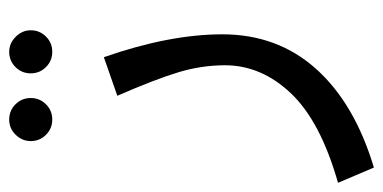

<svg xmlns="http://www.w3.org/2000/svg" viewBox="-262 -370 853 428"><g transform="rotate(-90 165.0 -156.5)"><path d="M64 -515Q64 -534 78 -548.5Q92 -563 112 -563Q132 -563 146 -549Q160 -535 160 -515Q160 -495 146 -481Q132 -467 112 -467Q92 -467 78 -481Q64 -495 64 -515ZM263 -563Q282 -563 296.5 -548.5Q311 -534 311 -515Q311 -495 297 -481Q283 -467 263 -467Q243 -467 229 -481Q215 -495 215 -515Q215 -535 229 -549Q243 -563 263 -563ZM5 250 -29 170Q108 131 170.5 65Q233 -1 233 -82Q233 -134 217.5 -185.5Q202 -237 165 -322L251 -352Q302 -206 302 -88Q302 35 225 121Q148 207 5 250Z"/></g></svg>

Font: FiraGO Book
Style: Regular
Weight: 350
Designer: bBox Type
Foundry: bBox Type GmbH
Version: Version 1.001;PS 001.001;hotconv 1.0.88;makeotf.lib2.5.64775